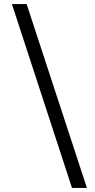

<svg xmlns="http://www.w3.org/2000/svg" viewBox="-20 -822 470 952"><path d="M337 110 39 -802H112L411 110Z"/></svg>

Font: Literata 18pt Medium
Style: Italic
Weight: 500
Italic angle: -2°
Designer: Latin by Veronika Burian and Jose Scaglione. Greek by Irene Vlachou. Cyrillic by Vera Evstafieva
Foundry: TypeTogether
Version: Version 3.103;gftools[0.9.29]